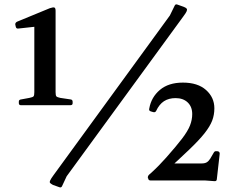

<svg xmlns="http://www.w3.org/2000/svg" viewBox="-20 -815 1075 867"><path d="M299 -366Q308 -365 308 -355V-349Q308 -340 298 -340H74Q65 -340 65 -350V-356Q65 -365 75 -366L113 -373Q128 -376 131.5 -380Q135 -384 135 -399V-723L181 -699L62 -686Q53 -685 51 -695L49 -704Q48 -712 57 -717L205 -778Q220 -783 225.5 -781Q231 -779 231 -766V-399Q231 -384 234.5 -380Q238 -376 252 -373ZM769 -790Q773 -798 782 -794L810 -784Q820 -780 823 -776Q826 -772 823 -764.5Q820 -757 808 -741L281 -19L260 26Q256 34 247 30L219 20Q210 15 206.5 11.5Q203 8 206.5 0Q210 -8 221 -23L747 -745ZM660 0Q650 0 649 -10H648Q646 -19 653 -26L660 -32Q683 -53 697.5 -68Q712 -83 731 -104Q777 -156 802.5 -189.5Q828 -223 838 -248.5Q848 -274 848 -300Q848 -333 827.5 -352.5Q807 -372 773 -372Q742 -372 720.5 -358Q699 -344 685 -314Q681 -306 671 -309L661 -312Q651 -315 654 -325Q663 -376 702 -409Q741 -442 806 -442Q873 -442 910.5 -408.5Q948 -375 948 -326Q948 -296 938 -270Q928 -244 903.5 -213Q879 -182 834 -139Q789 -96 719 -32L733 -77H891Q905 -77 913.5 -82Q922 -87 929 -98L946 -127Q950 -134 960 -132H964Q973 -129 972 -120L959 -5Q958 4 948 3L907 0Z"/></svg>

Font: Hahmlet Medium
Style: Regular
Weight: 500
Version: Version 1.002